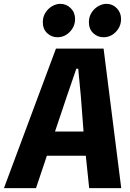

<svg xmlns="http://www.w3.org/2000/svg" viewBox="-56 -980 676 1000"><path d="M-35.5 0 235.5 -727H483.5L575.5 0H408.5L384 -235L464.5 -169H141L161 -295H445.5L383.5 -237L365.5 -473.5L351.5 -622H341.5L290.5 -473.5L131.5 0ZM243 -786Q212.5 -786 189.8 -807.2Q167 -828.5 167 -864.5Q167 -892.5 180.8 -914Q194.5 -935.5 215.5 -947.8Q236.5 -960 258.5 -960Q289.5 -960 312.2 -937.5Q335 -915 335 -881Q335 -842.5 307.8 -814.2Q280.5 -786 243 -786ZM483 -786Q452.5 -786 429.8 -807.2Q407 -828.5 407 -864.5Q407 -892.5 420.8 -914Q434.5 -935.5 455.8 -947.8Q477 -960 498.5 -960Q530 -960 552.2 -937.2Q574.5 -914.5 574.5 -881Q574.5 -842 547.5 -814Q520.5 -786 483 -786Z"/></svg>

Font: Spline Sans Mono
Style: Italic
Weight: 400
Italic angle: -4°
Monospace: yes
Designer: Eben Sorkin, Mirko Velimirovic
Foundry: Sorkin Type
Version: Version 1.004